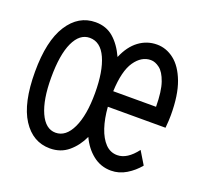

<svg xmlns="http://www.w3.org/2000/svg" viewBox="-99 -638 813 765"><g transform="rotate(20 308.0 -255.5)"><path d="M183 12Q110.5 12 67 -55.2Q23.5 -122.5 23.5 -255Q23.5 -386 67.5 -454.5Q111.5 -523 184 -523Q229 -523 260 -496.2Q291 -469.5 312.5 -422.5Q333.5 -472.5 367.8 -497.8Q402 -523 444 -523Q483.5 -523 517 -497Q550.5 -471 571 -416.8Q591.5 -362.5 591.5 -277.5Q591.5 -266.5 590.8 -253Q590 -239.5 588.5 -223H344Q347.5 -174.5 360.2 -136.2Q373 -98 394 -76.2Q415 -54.5 444.5 -54.5Q486.5 -54.5 525.5 -106L558.5 -51.5Q536.5 -24.5 506.2 -6.2Q476 12 442 12Q398.5 12 365 -14.5Q331.5 -41 312 -83.5Q293 -42 260.8 -15Q228.5 12 183 12ZM183 -54.5Q226.5 -54.5 252 -108.5Q277.5 -162.5 277.5 -256Q277.5 -349 253.2 -402.8Q229 -456.5 183 -456.5Q140.5 -456.5 116.2 -404.5Q92 -352.5 92 -255Q92 -162 116.2 -108.2Q140.5 -54.5 183 -54.5ZM343 -288.5H524.5Q524 -354.5 511.2 -391Q498.5 -427.5 479.5 -442Q460.5 -456.5 442 -456.5Q402.5 -456.5 374.5 -416Q346.5 -375.5 343 -288.5Z"/></g></svg>

Font: Overpass Mono Light
Style: Regular
Weight: 400
Monospace: yes
Version: Version 4.000